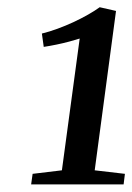

<svg xmlns="http://www.w3.org/2000/svg" viewBox="-20 -920 357 518"><path d="M68 -451 147 -460.5 195 -816Q184 -812.5 167.5 -808Q151 -803.5 132.8 -799.8Q114.5 -796 98 -793.5L93 -829.5Q113.5 -834.5 135.2 -842.5Q157 -850.5 178 -860.2Q199 -870 217.5 -880.5Q236 -891 249 -900.5L293 -890.5L235.5 -460.5L317 -451L313.5 -422.5H64Z"/></svg>

Font: Merriweather 72pt Medium
Style: Italic
Weight: 500
Italic angle: -7.8°
Version: Version 2.101